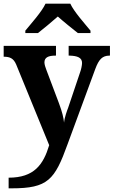

<svg xmlns="http://www.w3.org/2000/svg" viewBox="-20 -786 619 1046"><path d="M118 -619V-606H187C215 -628 265 -669 295 -696C325 -669 376 -628 404 -606H473V-619C442 -657 384 -721 363 -766H228C207 -721 149 -657 118 -619ZM27 182V240H44C241 240 278 194 348 0L499 -410C519 -464 538 -482 575 -483H579V-536H354V-483H358C402 -482 427 -472 427 -443C427 -431 422 -407 417 -394L351 -198C347 -188 331 -146 329 -118C326 -145 320 -173 301 -224L232 -407C228 -417 222 -435 222 -446C222 -474 245 -483 282 -483H285V-536H0V-477H4C32 -476 53 -470 68 -435L248 5C216 111 166 182 27 182Z"/></svg>

Font: Noto Nastaliq Urdu
Style: Bold
Weight: 700
Designer: Monotype Design Team (Patrick Giasson: type design, Kamal Mansour: OpenType code, Glenda Bellarosa). Updated by Simon Co
Foundry: Monotype Imaging Inc., Simon Cozens
Version: Version 3.009